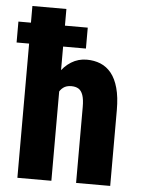

<svg xmlns="http://www.w3.org/2000/svg" viewBox="-64 -792 614 835"><g transform="rotate(5 242.5 -375.0)"><path d="M191.9 -750V0H43.5V-750ZM172.4 -282.2 136.2 -281.2Q135.3 -336.9 146.5 -383.8Q157.7 -430.7 179.4 -465.3Q201.2 -500 231.9 -519Q262.7 -538.1 299.8 -538.1Q332.5 -538.1 359.9 -526.9Q387.2 -515.6 407 -491.2Q426.8 -466.8 437.7 -427.2Q448.7 -387.7 448.7 -330.6V0H299.8V-331.5Q299.8 -364.7 293.2 -383.5Q286.6 -402.3 274.2 -409.9Q261.7 -417.5 242.7 -417.5Q221.2 -417.5 207.5 -407.2Q193.8 -397 186 -378.7Q178.2 -360.4 175.3 -335.7Q172.4 -311 172.4 -282.2ZM291.5 -677.2V-585.9H-11.2V-677.2Z"/></g></svg>

Font: Roboto Condensed ExtraBold
Style: Regular
Weight: 800
Designer: Christian Robertson
Foundry: Google
Version: Version 3.008; 2023